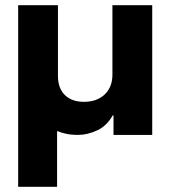

<svg xmlns="http://www.w3.org/2000/svg" viewBox="-20 -520 657 740"><path d="M50 200V-500H203.3V-227.5Q203.3 -180 230 -153.8Q256.7 -127.5 303.3 -127.5Q353.3 -127.5 383.3 -155.8Q413.3 -184.2 413.3 -232.5V-500H566.7V0H417.5V-75H414.2Q392.5 -35.8 355.4 -17.9Q318.3 0 279.2 0Q255.8 0 235.8 -4.2Q215.8 -8.3 203.3 -14.2H200V200Z"/></svg>

Font: Funnel Display ExtraBold
Style: Regular
Weight: 800
Designer: NORD ID, Kristian Moeller
Foundry: Dicotype
Version: Version 1.000